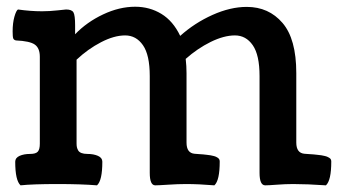

<svg xmlns="http://www.w3.org/2000/svg" viewBox="-20 -555 1031 579"><path d="M206.5 -478.5V-451.7Q241.7 -488.3 290.8 -511.5Q339.8 -534.7 387.7 -534.7Q431.2 -534.7 466.6 -513.2Q502 -491.7 523.4 -446.8Q566.9 -485.8 620.8 -510Q674.8 -534.2 724.1 -534.2Q790.5 -534.2 832 -485.8Q873.5 -437.5 873.5 -334.5V-125Q873.5 -93.3 898.4 -91.3Q903.3 -90.8 911.9 -90.3Q920.4 -89.8 925.3 -89.4Q930.2 -88.9 937.5 -88.1Q944.8 -87.4 949.2 -86.7Q953.6 -85.9 959 -84.7Q964.4 -83.5 967.5 -82Q970.7 -80.6 973.6 -78.6Q976.6 -76.7 977.8 -74Q979 -71.3 979 -67.9Q979 -10.7 962.9 3.9Q905.8 0 864.3 0Q840.3 0 814.9 2Q789.6 3.9 779.8 3.9Q762.7 3.9 762.7 -33.7V-325.7Q762.7 -389.2 742.2 -418.7Q721.7 -448.2 688.5 -448.2Q655.3 -448.2 615.2 -428.5Q575.2 -408.7 540 -377.4Q542.5 -355.5 542.5 -334.5V-125Q542.5 -93.3 566.9 -91.3Q571.8 -90.8 579.8 -90.3Q587.9 -89.8 592.5 -89.4Q597.2 -88.9 604 -88.1Q610.8 -87.4 614.7 -86.7Q618.7 -85.9 623.8 -84.7Q628.9 -83.5 631.8 -82Q634.8 -80.6 637.5 -78.6Q640.1 -76.7 641.4 -74Q642.6 -71.3 642.6 -67.9Q642.6 -10.7 626.5 3.9Q579.6 0 540.5 0Q516.1 0 486.8 2Q457.5 3.9 448.2 3.9Q431.6 3.9 431.6 -33.7V-325.7Q431.6 -389.2 411.1 -418.7Q390.6 -448.2 357.4 -448.2Q324.2 -448.2 284.7 -427.7Q245.1 -407.2 210.9 -375V-122.6Q210.9 -115.7 211.9 -111.1Q212.9 -106.4 215.8 -101.3Q218.8 -96.2 225.8 -93.5Q232.9 -90.8 243.7 -90.8Q262.2 -90.8 275.4 -85Q288.6 -79.1 288.6 -67.4Q288.6 -10.3 272.5 3.9Q224.6 0 154.3 0Q78.6 0 42 3.9Q25.9 -10.7 25.9 -67.4Q25.9 -79.1 39.1 -85Q52.2 -90.8 70.8 -90.8Q87.9 -90.8 94 -97.7Q100.1 -104.5 100.1 -121.6V-383.8Q100.1 -409.7 85.2 -420.4Q70.3 -431.2 27.8 -433.1Q21.5 -434.6 19.8 -439.5Q18.1 -444.3 18.1 -460.4Q18.1 -485.4 23.4 -504.4Q28.8 -523.4 34.2 -526.4Q71.8 -521 106.9 -521Q128.9 -521 153.3 -523.7Q177.7 -526.4 179.2 -526.4Q196.3 -526.4 201.4 -517.8Q206.5 -509.3 206.5 -478.5Z"/></svg>

Font: Coustard
Style: Regular
Weight: 400
Foundry: vernon adams
Version: Version 1.000